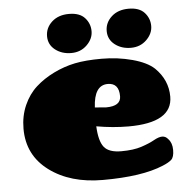

<svg xmlns="http://www.w3.org/2000/svg" viewBox="-53 -785 848 853"><g transform="rotate(-5 371.0 -358.0)"><path d="M646 -456Q702 -401 702 -327Q702 -211 506 -211Q437 -211 363 -224Q366 -158 387.5 -131Q409 -104 464 -104Q519 -104 555 -116Q591 -128 613 -140.5Q635 -153 650.5 -153Q666 -153 677 -139Q694 -121 694 -89.5Q694 -58 681.5 -46.5Q669 -35 642 -24Q547 16 372 16Q227 16 133.5 -53.5Q40 -123 40 -241Q40 -298 61 -345.5Q82 -393 117 -424.5Q152 -456 198 -478.5Q244 -501 292.5 -511Q341 -521 412.5 -521Q484 -521 549 -503.5Q614 -486 646 -456ZM430 -407Q369 -407 364 -308Q412 -304 414 -304Q480 -304 480 -348Q480 -407 430 -407ZM180 -641.5Q180 -679 209 -705.5Q238 -732 285.5 -732Q333 -732 356 -706.5Q379 -681 379 -647Q379 -613 351 -585.5Q323 -558 281 -558Q239 -558 209.5 -581Q180 -604 180 -641.5ZM446 -641.5Q446 -679 475 -705.5Q504 -732 551.5 -732Q599 -732 622 -706.5Q645 -681 645 -647Q645 -613 617 -585.5Q589 -558 547 -558Q505 -558 475.5 -581Q446 -604 446 -641.5Z"/></g></svg>

Font: Chango
Style: Regular
Weight: 400
Designer: Manuel Lupez
Foundry: Fontstage
Version: Version 1.001